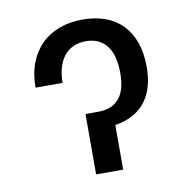

<svg xmlns="http://www.w3.org/2000/svg" viewBox="-67 -619 674 685"><g transform="rotate(-10 270.0 -276.5)"><path d="M68.2 -342.3Q68.2 -393.1 83.5 -432.2Q98.7 -471.2 126.1 -498Q153.4 -524.9 191.4 -538.7Q229.4 -552.6 274.9 -552.6Q320.3 -552.6 356.7 -539.4Q393.1 -526.3 418.7 -500.2Q444.2 -474.1 457.9 -435.7Q471.6 -397.4 471.6 -346.6Q471.6 -310.7 463.6 -279.8Q455.6 -248.9 438.2 -224.8Q420.8 -200.6 392.9 -184.3Q365.1 -168 325.3 -161.6V0H227.3V-218.8H272.7Q301.1 -218.8 320.5 -227.6Q339.8 -236.5 352.1 -252.7Q364.3 -268.8 369.7 -291.5Q375 -314.3 375 -341.6Q375 -370 369.5 -394.4Q364 -418.7 351.7 -436.4Q339.5 -454.2 320.1 -464.3Q300.8 -474.4 273.4 -474.4Q247.5 -474.4 227.6 -465.2Q207.7 -456 194.1 -438.7Q180.4 -421.5 173.3 -397.2Q166.2 -372.9 166.2 -342.3Z"/></g></svg>

Font: Fast_Sans
Style: Regular
Weight: 400
Designer: Rasmus Andersson
Foundry: rsms
Version: Version 3.018;git-588b23468